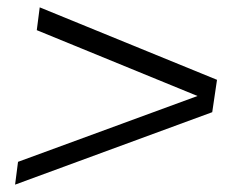

<svg xmlns="http://www.w3.org/2000/svg" viewBox="-20 -515 655 522"><path d="M557 -210 570 -298 88 -495 80 -433 517 -254 29 -75 21 -13Z"/></svg>

Font: Chivo Light
Style: Italic
Weight: 300
Italic angle: -8°
Designer: Hector Gatti
Foundry: Omnibus-Type
Version: Version 1.003;PS 001.003;hotconv 1.0.70;makeotf.lib2.5.58329